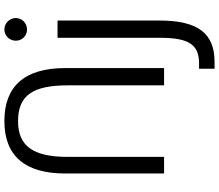

<svg xmlns="http://www.w3.org/2000/svg" viewBox="-80 -672 977 856"><g transform="rotate(-90 408.0 -243.5)"><path d="M705 -712C677 -712 655 -689 655 -661C655 -633 677 -611 705 -611C733 -611 756 -633 756 -661C756 -689 733 -712 705 -712ZM668 -475V-19C668 112 637 156 553 156H530V225H561C691 225 745 147 745 -21V-475ZM533 0V-441C533 -624 450 -712 297 -712C143 -712 63 -622 63 -441V0H137V-429C137 -585 186 -651 297 -651C412 -651 456 -584 456 -429V0Z"/></g></svg>

Font: Mint Spirit
Style: Regular
Weight: 400
Designer: HARENDAL Hirwen
Foundry: Arkandis Digital Foundry.
Version: Version 1.004;FFEdit